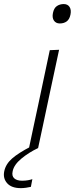

<svg xmlns="http://www.w3.org/2000/svg" viewBox="-99 -748 378 970"><path d="M47.5 0Q59.5 -56 70.2 -107.2Q81 -158.5 94.5 -220.5L105 -270Q118.5 -333 129.5 -386Q140.5 -439 152.5 -494.5L199.5 -496.5Q187 -439 176 -386.8Q165 -334.5 151 -270L140.5 -220.5Q127.5 -159 116.5 -107.5Q105.5 -56 93.5 0ZM203 -629.5Q183.5 -629.5 173.5 -644Q163.5 -658.5 168.5 -682.5Q173.5 -707.5 188.5 -717.5Q203.5 -727.5 223 -727.5Q243 -727.5 252.5 -712.8Q262 -698 257 -674Q252 -650 237.8 -639.8Q223.5 -629.5 203 -629.5ZM6.5 202.5Q-41 202.5 -63 177.5Q-85 152.5 -77.5 117Q-70 81 -38.2 53Q-6.5 25 57.5 -8L60 -20.5L84.5 -22L93.5 0Q46 22.5 8.8 53.5Q-28.5 84.5 -35 117Q-40.5 141 -27 153Q-13.5 165 12.5 165Q29 165 42.8 162.5Q56.5 160 64.5 157L57 196Q47 198.5 32.5 200.5Q18 202.5 6.5 202.5Z"/></svg>

Font: Commissioner ExtraLight
Style: Italic
Weight: 200
Italic angle: -12°
Designer: Kostas Bartsokas
Foundry: Kostas Bartsokas
Version: Version 1.000; ttfautohint (v1.8.3)